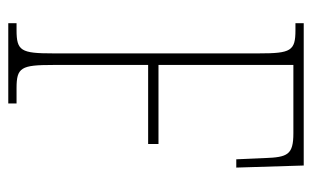

<svg xmlns="http://www.w3.org/2000/svg" viewBox="-165 -589 754 464"><g transform="rotate(90 212.0 -357.0)"><path d="M36 0H230V-20H193C143 -20 137 -31 137 -108V-338H328V-363H137V-689H302C354 -689 360 -675 362 -620L365 -551H385L380 -714H36V-694H53C103 -694 109 -683 109 -606V-108C109 -31 103 -20 53 -20H36Z"/></g></svg>

Font: Noto Serif Bengali ExtraCondensed Thin
Style: Regular
Weight: 100
Width: 2
Designer: Juan Bruce, Universal Thirst, Indian Type Foundry and the Monotype Design Team.
Foundry: Monotype Imaging Inc.
Version: Version 2.003